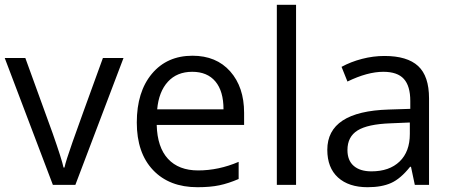

<svg xmlns="http://www.w3.org/2000/svg" viewBox="-20 -780 1911 810"><path d="M203.1 0 0 -535.2H86.9L202.1 -217.8Q241.2 -106.4 248 -73.2H252Q257.3 -99.1 285.9 -180.4Q314.5 -261.7 414.1 -535.2H501L297.9 0Z M813 9.8Q694.3 9.8 625.7 -62.5Q557.1 -134.8 557.1 -263.2Q557.1 -392.6 620.8 -468.8Q684.6 -544.9 792 -544.9Q892.6 -544.9 951.2 -478.8Q1009.8 -412.6 1009.8 -304.2V-252.9H641.1Q643.6 -158.7 688.7 -109.9Q733.9 -61 815.9 -61Q902.3 -61 986.8 -97.2V-24.9Q943.8 -6.3 905.5 1.7Q867.2 9.8 813 9.8ZM791 -477.1Q726.6 -477.1 688.2 -435.1Q649.9 -393.1 643.1 -318.8H922.9Q922.9 -395.5 888.7 -436.3Q854.5 -477.1 791 -477.1Z M1229 0H1147.9V-759.8H1229Z M1730 0 1713.9 -76.2H1710Q1669.9 -25.9 1630.1 -8.1Q1590.3 9.8 1530.8 9.8Q1451.2 9.8 1406 -31.2Q1360.8 -72.3 1360.8 -147.9Q1360.8 -310.1 1620.1 -317.9L1710.9 -320.8V-354Q1710.9 -417 1683.8 -447Q1656.7 -477.1 1597.2 -477.1Q1530.3 -477.1 1445.8 -436L1420.9 -498Q1460.4 -519.5 1507.6 -531.7Q1554.7 -543.9 1602.1 -543.9Q1697.8 -543.9 1743.9 -501.5Q1790 -459 1790 -365.2V0ZM1546.9 -57.1Q1622.6 -57.1 1665.8 -98.6Q1709 -140.1 1709 -214.8V-263.2L1627.9 -259.8Q1531.2 -256.3 1488.5 -229.7Q1445.8 -203.1 1445.8 -147Q1445.8 -103 1472.4 -80.1Q1499 -57.1 1546.9 -57.1Z"/></svg>

Font: HunimalSansv1.5
Style: Regular
Weight: 400
Foundry: Ascender Corporation
Version: Version 1.10